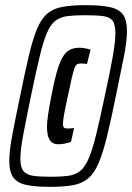

<svg xmlns="http://www.w3.org/2000/svg" viewBox="-20 -716 512 744"><path d="M173 8Q116 8 81.5 0.5Q47 -7 31.5 -28.5Q16 -50 16 -92Q16 -131 27.5 -192Q39 -253 58 -344Q77 -438 92 -501Q107 -564 123 -603Q139 -642 162.5 -662.5Q186 -683 222.5 -689.5Q259 -696 312 -696Q370 -696 405.5 -688.5Q441 -681 456.5 -659.5Q472 -638 472 -596Q472 -557 460 -496Q448 -435 429 -344Q410 -250 394.5 -187Q379 -124 362.5 -85Q346 -46 322.5 -25.5Q299 -5 263.5 1.5Q228 8 173 8ZM177 -31Q216 -31 243.5 -34.5Q271 -38 290 -53Q309 -68 323.5 -101.5Q338 -135 352.5 -194Q367 -253 386 -344Q406 -435 416.5 -494Q427 -553 427 -587Q427 -621 416.5 -635.5Q406 -650 380.5 -653.5Q355 -657 309 -657Q268 -657 240.5 -653.5Q213 -650 194 -635Q175 -620 161 -586.5Q147 -553 133 -494Q119 -435 100 -344Q81 -252 70 -193.5Q59 -135 59 -100Q59 -67 71.5 -52.5Q84 -38 110 -34.5Q136 -31 177 -31ZM207 -157Q187 -157 177.5 -167.5Q168 -178 165 -193.5Q162 -209 162 -225Q162 -242 166.5 -272.5Q171 -303 179 -344Q189 -397 199 -433Q209 -469 220.5 -490.5Q232 -512 248 -521.5Q264 -531 287 -531Q299 -531 311.5 -528.5Q324 -526 331 -524L317 -468Q312 -469 306.5 -469.5Q301 -470 294 -470Q285 -470 279 -467Q273 -464 268.5 -451.5Q264 -439 258 -413.5Q252 -388 243 -344Q233 -299 228.5 -273.5Q224 -248 224 -236Q224 -225 228 -221.5Q232 -218 241 -218Q247 -218 253.5 -218.5Q260 -219 267 -220L255 -166Q246 -163 232.5 -160Q219 -157 207 -157Z"/></svg>

Font: Saira UltraCondensed ExtraBold
Style: Italic
Weight: 800
Width: 1
Italic angle: -12°
Designer: Hector Gatti with collaboration of the Omnibus-Type team
Foundry: Omnibus-Type
Version: Version 1.101